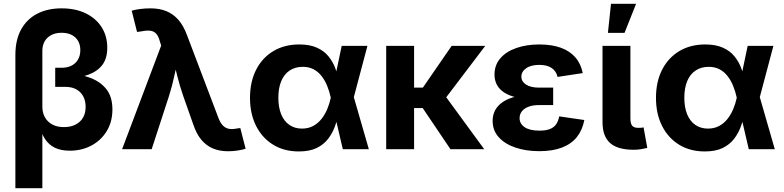

<svg xmlns="http://www.w3.org/2000/svg" viewBox="-20 -781 4106 1005"><path d="M60.5 204.1V-492.7Q60.5 -572.8 90.8 -627.2Q121.1 -681.6 175.3 -709.5Q229.5 -737.3 302.2 -737.3Q375 -737.3 428.7 -711.2Q482.4 -685.1 512 -638.7Q541.5 -592.3 541.5 -531.2Q541.5 -475.1 515.4 -440.9Q489.3 -406.7 440.9 -389.4Q392.6 -372.1 325.7 -365.2V-400.9Q393.1 -395 448.2 -375.2Q503.4 -355.5 535.9 -315.4Q568.4 -275.4 568.4 -208Q568.4 -143.6 538.8 -95Q509.3 -46.4 458.7 -19.3Q408.2 7.8 345.2 7.8Q298.3 7.8 266.4 -8.1Q234.4 -23.9 214.8 -54.7Q195.3 -85.4 186 -129.4L201.7 -130.4V204.1ZM314.9 -115.7Q349.6 -115.7 375.2 -128.7Q400.9 -141.6 414.6 -165.3Q428.2 -189 428.2 -221.2Q428.2 -269.5 399.9 -297.9Q371.6 -326.2 322.8 -326.2H269V-426.3H302.2Q332.5 -426.3 354.5 -437.5Q376.5 -448.7 388.4 -469.5Q400.4 -490.2 400.4 -518.6Q400.4 -560.5 374 -585Q347.7 -609.4 302.7 -609.4Q256.3 -609.4 229 -583.7Q201.7 -558.1 201.7 -514.2V-222.2Q201.7 -190.9 215.1 -167Q228.5 -143.1 253.7 -129.4Q278.8 -115.7 314.9 -115.7Z M619.1 0 823.7 -542.5 816.4 -565.4Q809.6 -591.8 797.6 -604.7Q785.6 -617.7 766.8 -620.1Q748 -622.6 719.7 -616.7L697.3 -613.8L669.4 -725.1Q686.5 -730.5 713.6 -733.9Q740.7 -737.3 767.6 -737.3Q814 -737.3 850.1 -722.9Q886.2 -708.5 913.3 -677.7Q940.4 -647 959 -596.7L1123 -164.6Q1133.3 -137.7 1146.7 -124Q1160.2 -110.4 1177.5 -106.9Q1194.8 -103.5 1216.8 -107.9L1237.8 -110.8L1265.6 -2.4Q1249.5 2.9 1224.6 6.8Q1199.7 10.7 1173.3 10.7Q1129.4 10.7 1094.5 -3.9Q1059.6 -18.6 1033.7 -49.6Q1007.8 -80.6 991.2 -130.9L939 -278.8Q920.9 -331.1 908 -382.8Q895 -434.6 881.3 -491.7H916.5Q903.3 -435.5 892.3 -383.3Q881.3 -331.1 864.7 -278.8L773.9 0Z M1544.4 11.7Q1467.3 11.7 1409.9 -23.4Q1352.5 -58.6 1320.6 -121.8Q1288.6 -185.1 1288.6 -268.6Q1288.6 -353 1320.6 -415.8Q1352.5 -478.5 1410.6 -513.4Q1468.8 -548.3 1546.4 -548.3Q1602.1 -548.3 1639.4 -531.2Q1676.8 -514.2 1699.5 -486.1Q1722.2 -458 1734.6 -425Q1747.1 -392.1 1753.4 -360.4H1797.9L1831.5 -274.4L1910.6 0H1774.4L1710.9 -272Q1704.1 -303.2 1692.4 -331.8Q1680.7 -360.4 1663.3 -382.8Q1646 -405.3 1621.6 -418.2Q1597.2 -431.2 1564.9 -431.2Q1524.9 -431.2 1496.1 -411.9Q1467.3 -392.6 1452.1 -356.4Q1437 -320.3 1437 -269.5Q1437 -219.2 1451.7 -183.1Q1466.3 -147 1494.4 -127.4Q1522.5 -107.9 1560.5 -107.9Q1593.8 -107.9 1619.1 -121.6Q1644.5 -135.3 1662.8 -158.4Q1681.2 -181.6 1693.1 -210.4Q1705.1 -239.3 1711.4 -269L1768.6 -541H1903.3L1831.1 -269L1797.4 -186H1753.4Q1745.6 -154.3 1733.2 -119.6Q1720.7 -85 1698.2 -55.2Q1675.8 -25.4 1638.7 -6.8Q1601.6 11.7 1544.4 11.7Z M2147.5 -541V0H2001.5V-541ZM2520 -541 2272.9 -215.3H2111.8L2109.9 -322.3H2193.4L2344.2 -541ZM2337.9 0 2189 -220.7 2300.3 -293 2514.6 0Z M2802.7 10.3Q2733.4 10.3 2678 -8.5Q2622.6 -27.3 2590.6 -62.7Q2558.6 -98.1 2558.6 -148.4Q2558.6 -179.2 2571.8 -204.1Q2585 -229 2612.1 -247.3Q2639.2 -265.6 2679.9 -275.6Q2720.7 -285.6 2775.4 -285.6H2875.5V-231H2801.3Q2769 -231 2746.6 -222.4Q2724.1 -213.9 2711.9 -198.5Q2699.7 -183.1 2699.7 -162.6Q2699.7 -133.3 2726.3 -115.2Q2752.9 -97.2 2803.7 -97.2Q2836.9 -97.2 2858.2 -105.5Q2879.4 -113.8 2890.9 -130.4Q2902.3 -147 2907.2 -171.9L3038.6 -152.8Q3028.8 -100.6 3000 -64.2Q2971.2 -27.8 2922.1 -8.8Q2873 10.3 2802.7 10.3ZM2776.4 -261.7Q2723.6 -261.7 2684.6 -270.8Q2645.5 -279.8 2619.6 -296.4Q2593.8 -313 2581.1 -336.9Q2568.4 -360.8 2568.4 -390.1Q2568.4 -440.4 2598.9 -475.8Q2629.4 -511.2 2682.9 -529.8Q2736.3 -548.3 2803.2 -548.3Q2867.2 -548.3 2914.6 -531.5Q2961.9 -514.6 2991.2 -481.2Q3020.5 -447.8 3030.3 -398.4L2898.4 -378.4Q2892.1 -407.7 2868.2 -424.6Q2844.2 -441.4 2802.7 -441.4Q2758.8 -441.4 2733.9 -423.6Q2709 -405.8 2709 -379.4Q2709 -354.5 2733.4 -338.4Q2757.8 -322.3 2801.8 -322.3H2875.5V-261.7Z M3296.9 2.9Q3212.4 2.9 3173.1 -32.7Q3133.8 -68.4 3133.8 -141.1V-541H3279.8V-160.6Q3279.8 -134.3 3289.1 -123Q3298.3 -111.8 3320.8 -111.8Q3331.1 -111.8 3337.4 -112.3Q3343.8 -112.8 3348.6 -114.3L3368.2 -6.8Q3356.4 -3.9 3337.9 -0.5Q3319.3 2.9 3296.9 2.9ZM3162.1 -608.9 3178.2 -761.2H3309.6L3249 -608.9Z M3669.4 11.7Q3592.3 11.7 3534.9 -23.4Q3477.5 -58.6 3445.6 -121.8Q3413.6 -185.1 3413.6 -268.6Q3413.6 -353 3445.6 -415.8Q3477.5 -478.5 3535.6 -513.4Q3593.8 -548.3 3671.4 -548.3Q3727.1 -548.3 3764.4 -531.2Q3801.8 -514.2 3824.5 -486.1Q3847.2 -458 3859.6 -425Q3872.1 -392.1 3878.4 -360.4H3922.9L3956.5 -274.4L4035.6 0H3899.4L3835.9 -272Q3829.1 -303.2 3817.4 -331.8Q3805.7 -360.4 3788.3 -382.8Q3771 -405.3 3746.6 -418.2Q3722.2 -431.2 3689.9 -431.2Q3649.9 -431.2 3621.1 -411.9Q3592.3 -392.6 3577.1 -356.4Q3562 -320.3 3562 -269.5Q3562 -219.2 3576.7 -183.1Q3591.3 -147 3619.4 -127.4Q3647.5 -107.9 3685.5 -107.9Q3718.8 -107.9 3744.1 -121.6Q3769.5 -135.3 3787.8 -158.4Q3806.2 -181.6 3818.1 -210.4Q3830.1 -239.3 3836.4 -269L3893.6 -541H4028.3L3956.1 -269L3922.4 -186H3878.4Q3870.6 -154.3 3858.2 -119.6Q3845.7 -85 3823.2 -55.2Q3800.8 -25.4 3763.7 -6.8Q3726.6 11.7 3669.4 11.7Z"/></svg>

Font: Inter 17pt
Style: Bold
Weight: 700
Version: Version 4.001;git-66647c0bb